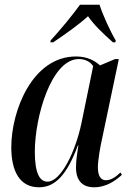

<svg xmlns="http://www.w3.org/2000/svg" viewBox="-20 -786 559 816"><path d="M195 -614 194 -606H206C259 -642 315 -681 354 -717C379 -681 415 -646 460 -606H470L472 -614C450 -650 416 -724 403 -766H320C287 -720 234 -656 195 -614ZM146 10C215 10 265 -44 311 -168H313C308 -133 303 -105 303 -74C303 -19 330 10 380 10C432 10 472 -19 498 -43L492 -53C470 -32 451 -20 430 -20C408 -20 396 -39 396 -75C396 -106 407 -167 414 -197L485 -535H469L405 -508C383 -528 351 -546 303 -546C118 -546 28 -316 28 -160C28 -58 64 10 146 10ZM182 -14C149 -14 128 -49 128 -141C128 -289 198 -535 315 -535C339 -535 362 -526 376 -505L326 -262C301 -142 239 -14 182 -14Z"/></svg>

Font: Noto Serif Display Condensed Medium
Style: Italic
Weight: 500
Width: 3
Italic angle: -12°
Designer: Monotype Design Team
Foundry: Monotype Imaging Inc.
Version: Version 2.009